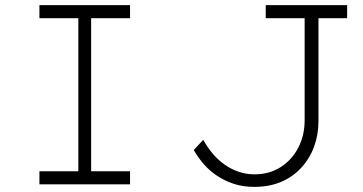

<svg xmlns="http://www.w3.org/2000/svg" viewBox="-20 -720 1419 750"><path d="M134 0V-51H286V-649H134V-700H488V-649H336V-51H488V0ZM973 10Q930 10 894.5 -1.5Q859 -13 828.5 -33Q798 -53 775 -80Q752 -107 737 -134L774 -174Q791 -143 812 -118.5Q833 -94 859 -76Q885 -58 914 -48.5Q943 -39 974 -39Q1032 -39 1076 -67Q1120 -95 1145 -143Q1170 -191 1170 -250V-649H1018V-700H1336V-649H1224V-247Q1224 -194 1207 -147.5Q1190 -101 1157 -65Q1124 -29 1078 -9.5Q1032 10 973 10Z"/></svg>

Font: Lexend Giga ExtraLight
Style: Regular
Weight: 250
Version: Version 1.007